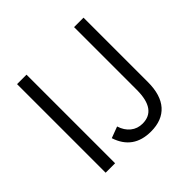

<svg xmlns="http://www.w3.org/2000/svg" viewBox="-182 -917 1121 1121"><g transform="rotate(-45 378.5 -356.5)"><path d="M101.6 0ZM101.6 0V-731.4H179.7V0ZM269.5 -117.2 339.8 -143.6Q353.5 -99.6 384.3 -74.7Q415 -49.8 457 -49.8Q572.3 -49.8 572.3 -212.9V-731.4H650.4V-200.2Q650.4 -92.8 601.1 -37.6Q551.8 17.6 459 17.6Q313.5 17.6 269.5 -117.2Z"/></g></svg>

Font: Batunionen A1
Style: Regular
Weight: 400
Designer: HanYang I&C Co.,Ltd.
Foundry: HanYang I&C Co.,Ltd.
Version: Version 2.50; ttfautohint (v1.6)